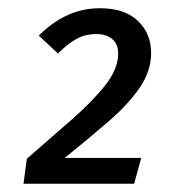

<svg xmlns="http://www.w3.org/2000/svg" viewBox="-20 -766 434 464"><path d="M222 -746.1Q281.1 -746.1 313.2 -715.5Q345.2 -685 345.2 -638Q345.2 -594 317.3 -553.6Q289.4 -513.1 241.9 -472.2Q194.5 -431.3 136.5 -384.4H321.3L304.2 -322H36.8L44.8 -382.3Q104.7 -434.3 154.7 -478.2Q204.7 -522.1 235.1 -561Q265.6 -599.9 265.6 -636.8Q265.6 -659.8 251.1 -671.7Q236.7 -683.7 212.8 -683.7Q185.8 -683.7 164.4 -671.7Q142.9 -659.7 120 -636.7L73.7 -679.9Q105.7 -712 142.3 -729Q178.8 -746.1 222 -746.1Z"/></svg>

Font: Fira Sans Variable
Style: Italic
Weight: 397
Italic angle: -8°
Designer: Carrois Corporate & Edenspiekermann AG
Foundry: Carrois Corporate GbR & Edenspiekermann AG
Version: Version 4.202